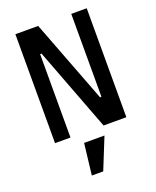

<svg xmlns="http://www.w3.org/2000/svg" viewBox="-171 -797 942 1156"><g transform="rotate(-20 300.0 -219.5)"><path d="M382.5 0 179.5 -534.5H170.5V0H71.5V-698H217.5L420.5 -167H429.5V-698H528.5V0ZM213 259 236.5 58.5H367L286 259Z"/></g></svg>

Font: Lilex Medium
Style: Regular
Weight: 500
Designer: Mike Abbink, Paul van der Laan, Pieter van Rosmalen, Mikhael Khrustik
Foundry: Mikhael Khrustik
Version: Version 1.100